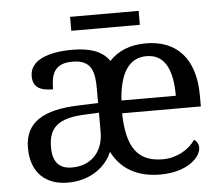

<svg xmlns="http://www.w3.org/2000/svg" viewBox="-50 -742 942 809"><g transform="rotate(-5 420.5 -337.5)"><path d="M275 -626H565V-685H275ZM205 10C304 10 368 -44 393 -104C430 -30 499 10 596 10C712 10 769 -49 769 -89C769 -106 759 -119 750 -123C724 -84 671 -53 613 -53C507 -53 461 -115 458 -261H791V-307C791 -465 712 -546 583 -546C517 -546 465 -525 428 -485C399 -528 347 -546 272 -546C173 -546 92 -519 92 -450C92 -404 121 -387 177 -387C177 -450 191 -496 268 -496C350 -496 361 -445 361 -373V-313L278 -310C125 -305 50 -256 50 -150C50 -41 116 10 205 10ZM690 -315H460C467 -430 507 -492 581 -492C661 -492 690 -421 690 -315ZM228 -52C173 -52 147 -83 147 -145C147 -223 184 -264 297 -269L361 -272V-191C361 -106 309 -52 228 -52Z"/></g></svg>

Font: Noto Serif
Style: Regular
Weight: 400
Designer: Monotype Design Team
Foundry: Monotype Imaging Inc.
Version: Version 2.015